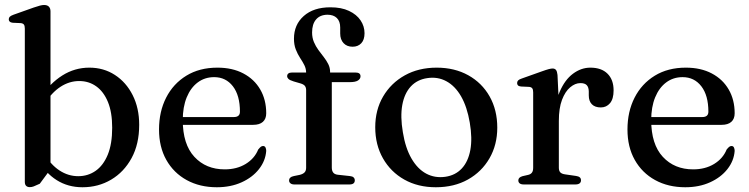

<svg xmlns="http://www.w3.org/2000/svg" viewBox="-20 -758 3079 789"><path d="M187.5 -711.5V-62.5L143.5 -3Q126.5 5 118.5 8Q110.5 11 102.5 11Q93 11 87.5 5.8Q82 0.5 82 -10.5V-640.5Q82 -652 78.2 -657Q74.5 -662 65.5 -663L32 -664.5Q23.5 -665.5 19.8 -669.2Q16 -673 16 -678.5Q16 -685 20.2 -689.2Q24.5 -693.5 35.5 -697.5L118.5 -727Q134.5 -732.5 144.2 -735Q154 -737.5 161 -737.5Q174.5 -737.5 181 -730.5Q187.5 -723.5 187.5 -711.5ZM163 -331 146.5 -357.5Q185 -415.5 236 -447.8Q287 -480 347 -480Q406 -480 452.2 -450Q498.5 -420 525.2 -367Q552 -314 552 -245Q552 -166 520.8 -108.5Q489.5 -51 436.8 -19.8Q384 11.5 319 11.5Q259.5 11.5 213 -17.8Q166.5 -47 137.5 -101L162.5 -126Q188.5 -81 224.5 -57.5Q260.5 -34 301.5 -34Q341.5 -34 373 -56Q404.5 -78 422.8 -122.2Q441 -166.5 441 -233Q441 -296.5 423.5 -339Q406 -381.5 375.5 -403.2Q345 -425 305.5 -425Q265 -425 228.8 -401.5Q192.5 -378 163 -331Z M1074 -292.5Q1074 -269.5 1060.2 -257.2Q1046.5 -245 1020.5 -245H701V-277H941Q966 -277 966 -299Q966 -366 937 -403.5Q908 -441 860 -441Q821.5 -441 792.5 -419.2Q763.5 -397.5 747.2 -357.8Q731 -318 731 -264.5Q731 -165 778.8 -113.5Q826.5 -62 903.5 -62Q953 -62 989.5 -84.2Q1026 -106.5 1041 -143.5Q1047.5 -151.5 1051.8 -154.8Q1056 -158 1061 -158Q1068 -158 1071 -152Q1074 -146 1074 -138Q1071 -97 1044.2 -63Q1017.5 -29 972.8 -8.8Q928 11.5 871 11.5Q801 11.5 747.2 -18Q693.5 -47.5 663.5 -100.8Q633.5 -154 633.5 -226Q633.5 -299.5 662.8 -356.8Q692 -414 745.8 -447Q799.5 -480 873.5 -480Q935 -480 980 -456.2Q1025 -432.5 1049.5 -390.2Q1074 -348 1074 -292.5Z M1343.5 -69.5Q1343.5 -56.5 1349.2 -49Q1355 -41.5 1367.5 -40L1418 -34.5Q1428.5 -33.5 1433.2 -28.8Q1438 -24 1438 -17Q1438 0 1416 0H1189.5Q1179.5 0 1173.8 -4.5Q1168 -9 1168 -16Q1168 -23.5 1172.8 -28Q1177.5 -32.5 1187.5 -34.5L1212 -39.5Q1225.5 -43 1231.8 -49.8Q1238 -56.5 1238 -68.5V-388Q1238 -398 1233 -404.8Q1228 -411.5 1214 -415.5L1186.5 -423.5Q1170.5 -428.5 1165.2 -433.8Q1160 -439 1160 -445Q1160 -452 1165 -456Q1170 -460 1180.5 -460H1262.5L1238 -442V-459Q1238 -475.5 1230.8 -490Q1223.5 -504.5 1213.2 -520Q1203 -535.5 1195.5 -554.8Q1188 -574 1188 -599Q1188 -656.5 1228.2 -692.2Q1268.5 -728 1338 -728Q1383 -728 1414.2 -713.2Q1445.5 -698.5 1461.8 -674.2Q1478 -650 1478 -621.5Q1478 -594.5 1464.5 -580.2Q1451 -566 1429 -566Q1405.5 -566 1391.8 -580.8Q1378 -595.5 1378 -620.5V-645Q1378 -670.5 1364.2 -684Q1350.5 -697.5 1325.5 -697.5Q1295 -697 1278.8 -678Q1262.5 -659 1262.5 -624.5Q1262.5 -603 1270 -585.2Q1277.5 -567.5 1288.5 -552.5Q1299.5 -537.5 1310.5 -523.5Q1321.5 -509.5 1329 -494.5Q1336.5 -479.5 1336.5 -462.5V-441.5L1322.5 -460H1440.5Q1451 -460 1456.2 -456.2Q1461.5 -452.5 1461.5 -444.5Q1461.5 -434 1451 -427.2Q1440.5 -420.5 1418 -420.5H1343.5Z M1774.5 -480Q1848 -480 1904.2 -448.8Q1960.5 -417.5 1992 -361.8Q2023.5 -306 2023.5 -233.5Q2023.5 -163 1991.5 -107.5Q1959.5 -52 1902.8 -20.2Q1846 11.5 1771 11.5Q1697.5 11.5 1641.5 -20Q1585.5 -51.5 1553.8 -107.2Q1522 -163 1522 -235Q1522 -306 1554.2 -361.2Q1586.5 -416.5 1643.2 -448.2Q1700 -480 1774.5 -480ZM1810 -31.5Q1851.5 -37.5 1877.8 -65.8Q1904 -94 1912.8 -141.8Q1921.5 -189.5 1910.5 -254Q1899.5 -319 1874.8 -362Q1850 -405 1814.2 -424.2Q1778.5 -443.5 1736 -437Q1694.5 -431 1668.2 -402.8Q1642 -374.5 1633.2 -326.8Q1624.5 -279 1635.5 -214.5Q1646 -149.5 1671 -106.5Q1696 -63.5 1731.5 -44.5Q1767 -25.5 1810 -31.5Z M2259 -261Q2259 -332 2280 -381Q2301 -430 2334.5 -455Q2368 -480 2406 -480Q2451.5 -480 2476.5 -455.2Q2501.5 -430.5 2501.5 -386.5Q2501.5 -351.5 2486.8 -334Q2472 -316.5 2449 -316.5Q2425 -316.5 2412.2 -329.5Q2399.5 -342.5 2399.5 -366V-383Q2399 -400 2391 -408.2Q2383 -416.5 2365 -416.5Q2343.5 -416.5 2323 -399.2Q2302.5 -382 2289.5 -347.8Q2276.5 -313.5 2276.5 -261ZM2271 -450 2276.5 -333.5V-69Q2276.5 -56.5 2282.2 -50Q2288 -43.5 2302 -41.5L2347 -35Q2357.5 -33.5 2362.5 -29.2Q2367.5 -25 2367.5 -17Q2367.5 -9 2361.8 -4.5Q2356 0 2344.5 0H2132.5Q2121 0 2115.5 -4.5Q2110 -9 2110 -16.5Q2110 -23 2114.2 -27.2Q2118.5 -31.5 2127 -34L2151 -39.5Q2161 -42 2166 -48.8Q2171 -55.5 2171 -69V-378.5Q2171 -390 2167.2 -395Q2163.5 -400 2154.5 -401L2121 -402.5Q2112 -403.5 2108.5 -407.2Q2105 -411 2105 -416.5Q2105 -423 2109.2 -427.5Q2113.5 -432 2124.5 -435.5L2206 -464.5Q2225.5 -471.5 2235.2 -474Q2245 -476.5 2250.5 -476.5Q2260 -476.5 2264.8 -470.5Q2269.5 -464.5 2271 -450Z M2999 -292.5Q2999 -269.5 2985.2 -257.2Q2971.5 -245 2945.5 -245H2626V-277H2866Q2891 -277 2891 -299Q2891 -366 2862 -403.5Q2833 -441 2785 -441Q2746.5 -441 2717.5 -419.2Q2688.5 -397.5 2672.2 -357.8Q2656 -318 2656 -264.5Q2656 -165 2703.8 -113.5Q2751.5 -62 2828.5 -62Q2878 -62 2914.5 -84.2Q2951 -106.5 2966 -143.5Q2972.5 -151.5 2976.8 -154.8Q2981 -158 2986 -158Q2993 -158 2996 -152Q2999 -146 2999 -138Q2996 -97 2969.2 -63Q2942.5 -29 2897.8 -8.8Q2853 11.5 2796 11.5Q2726 11.5 2672.2 -18Q2618.5 -47.5 2588.5 -100.8Q2558.5 -154 2558.5 -226Q2558.5 -299.5 2587.8 -356.8Q2617 -414 2670.8 -447Q2724.5 -480 2798.5 -480Q2860 -480 2905 -456.2Q2950 -432.5 2974.5 -390.2Q2999 -348 2999 -292.5Z"/></svg>

Font: Fraunces 12pt
Style: Regular
Weight: 400
Version: Version 1.000;[b76b70a41]